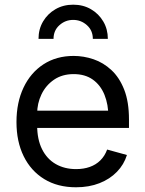

<svg xmlns="http://www.w3.org/2000/svg" viewBox="-20 -793 623 825"><path d="M306.6 11.7Q227.5 11.7 170.2 -23.4Q112.8 -58.6 81.8 -121.6Q50.8 -184.6 50.8 -268.6Q50.8 -352.5 81.1 -416.5Q111.3 -480.5 166.7 -516.6Q222.2 -552.7 296.4 -552.7Q339.8 -552.7 382.1 -538.3Q424.3 -523.9 458.7 -491.9Q493.2 -460 513.7 -407.7Q534.2 -355.5 534.2 -279.8V-243.2H110.4V-317.4H486.8L445.8 -290Q445.8 -343.8 429 -385.5Q412.1 -427.2 378.9 -450.9Q345.7 -474.6 296.4 -474.6Q247.1 -474.6 211.9 -450.4Q176.8 -426.3 158.2 -387.5Q139.6 -348.6 139.6 -304.2V-254.9Q139.6 -194.3 160.6 -152.1Q181.6 -109.9 219.5 -88.1Q257.3 -66.4 307.1 -66.4Q339.4 -66.4 365.7 -75.7Q392.1 -85 411.1 -103.8Q430.2 -122.6 440.4 -150.4L525.4 -127Q512.7 -85.9 482.4 -54.7Q452.1 -23.4 407.5 -5.9Q362.8 11.7 306.6 11.7ZM294.4 -772.9Q337.4 -772.9 370.8 -753.4Q404.3 -733.9 423.8 -700.7Q443.4 -667.5 443.4 -626H378.9Q378.9 -662.1 353.5 -684.8Q328.1 -707.5 294.4 -707.5Q260.7 -707.5 235.4 -684.8Q210 -662.1 210 -626H145.5Q145.5 -667.5 165 -700.7Q184.6 -733.9 218.3 -753.4Q252 -772.9 294.4 -772.9Z"/></svg>

Font: Adwaita Sans
Style: Regular
Weight: 400
Designer: Rasmus Andersson
Foundry: rsms
Version: Version 4.001;git-9221beed3